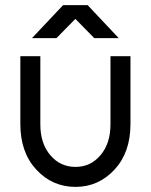

<svg xmlns="http://www.w3.org/2000/svg" viewBox="-20 -720 590 752"><path d="M105.3 -570.7H201.2L275.2 -646L349.2 -570.7H445L323.2 -700H227.2ZM59.7 -500V-234Q59.7 -123.5 121.7 -56.2Q184.5 12 275.8 12Q366.2 12 429 -56.2Q491 -123.5 491 -234V-500H412.7V-232.7Q412.7 -157.7 373.2 -111.7Q334.5 -66.3 275.8 -66.3Q216.2 -66.3 177.5 -111.7Q138 -157.7 138 -232.7V-500Z"/></svg>

Font: Unageo Variable
Style: Regular
Weight: 300
Designer: Richard Sepsi
Foundry: Richard Sepsi
Version: Version 2.200